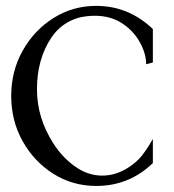

<svg xmlns="http://www.w3.org/2000/svg" viewBox="-20 -611 584 644"><path d="M302.7 12.7Q224.1 12.7 159.4 -27.8Q94.7 -68.4 56.2 -137Q17.6 -205.6 17.6 -289.1Q17.6 -372.6 56.2 -441.2Q94.7 -509.8 159.4 -550.5Q224.1 -591.3 302.7 -591.3Q411.1 -591.3 492.7 -513.7V-401.4L470.2 -395.5Q470.2 -432.1 448 -471.2Q425.8 -510.3 385.7 -535.2Q348.1 -558.1 298.3 -558.1Q274.4 -558.1 247.6 -552.7Q186.5 -536.1 152.3 -484.9Q104 -412.6 104 -311.5Q104 -215.8 158.7 -130.4Q193.8 -75.2 245.1 -43.9Q281.7 -22 323.2 -22Q370.1 -22 413.1 -50.8Q440.4 -68.8 456.5 -89.8Q476.1 -115.2 492.7 -145V-64Q413.1 12.7 302.7 12.7Z"/></svg>

Font: Quaaykop
Style: Regular
Weight: 400
Designer: Tup Wanders
Foundry: Free font, DO NOT SELL
Version: Version 1.00;July 31, 2023;FontCreator 11.5.0.2430 64-bit